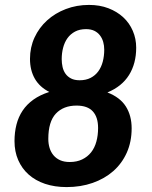

<svg xmlns="http://www.w3.org/2000/svg" viewBox="-20 -753 620 781"><path d="M251 8Q202.5 8 163.2 -5.2Q124 -18.5 96.5 -43Q69 -67.5 54 -102Q39 -136.5 39 -179Q39 -215 47 -246.2Q55 -277.5 72 -303Q89 -328.5 116 -347.8Q143 -367 180.5 -379Q141 -399 121.5 -433.2Q102 -467.5 102 -513.5Q102 -560.5 120.5 -600.5Q139 -640.5 171.5 -670Q204 -699.5 247.8 -716.2Q291.5 -733 342 -733Q385.5 -733 420.8 -719.5Q456 -706 481.2 -682.8Q506.5 -659.5 520.2 -627.5Q534 -595.5 534 -559Q534 -494.5 504.8 -447.8Q475.5 -401 417 -377Q468.5 -357 492 -319.8Q515.5 -282.5 515.5 -231Q515.5 -176.5 495.8 -132.2Q476 -88 440.8 -57Q405.5 -26 357 -9Q308.5 8 251 8ZM263.5 -94Q292.5 -94 314.2 -104.5Q336 -115 350.5 -133.2Q365 -151.5 372 -177Q379 -202.5 379 -232.5Q379 -276.5 357.5 -300Q336 -323.5 291.5 -323.5Q238 -323.5 207.2 -290.8Q176.5 -258 176.5 -188Q176.5 -168 181.8 -151Q187 -134 197.8 -121.2Q208.5 -108.5 224.8 -101.2Q241 -94 263.5 -94ZM304 -426.5Q329.5 -426.5 348.5 -436.2Q367.5 -446 379.8 -462.8Q392 -479.5 398 -502.2Q404 -525 404 -551Q404 -567.5 399.8 -582.5Q395.5 -597.5 386.5 -609.2Q377.5 -621 363.5 -627.8Q349.5 -634.5 330 -634.5Q304 -634.5 285.2 -624.5Q266.5 -614.5 254.5 -597.8Q242.5 -581 236.8 -559Q231 -537 231 -512.5Q231 -496 234.5 -480.5Q238 -465 246.5 -453Q255 -441 269 -433.8Q283 -426.5 304 -426.5Z"/></svg>

Font: Lato Heavy
Style: Italic
Weight: 800
Italic angle: -7°
Designer: Lukasz Dziedzic
Foundry: tyPoland Lukasz Dziedzic
Version: Version 2.007; 2014-02-27